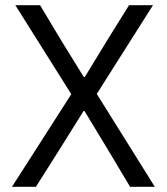

<svg xmlns="http://www.w3.org/2000/svg" viewBox="-20 -718 640 738"><path d="M575 0H480L397 -139L305 -291H301L206 -139L118 0H26L254 -356L39 -698H134L215 -563L302 -422H306L392 -563L476 -698H568L352 -357Z"/></svg>

Font: Lilex Nerd Font
Style: Regular
Weight: 400
Designer: Mike Abbink, Paul van der Laan, Pieter van Rosmalen, Mikhael Khrustik
Foundry: Mikhael Khrustik
Version: Version 2.400; ttfautohint (v1.8.4.7-5d5b);Nerd Fonts 3.3.0